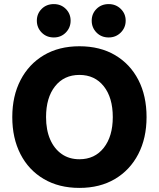

<svg xmlns="http://www.w3.org/2000/svg" viewBox="-20 -911 776 938"><path d="M160 -810Q160 -844 183.5 -867.5Q207 -891 243 -891Q278 -891 301.5 -867.5Q325 -844 325 -810Q325 -776 301.5 -752Q278 -728 243 -728Q207 -728 183.5 -752Q160 -776 160 -810ZM428 -810Q428 -844 451.5 -867.5Q475 -891 511 -891Q546 -891 570 -867.5Q594 -844 594 -810Q594 -776 570 -752Q546 -728 511 -728Q475 -728 451.5 -752Q428 -776 428 -810ZM40 -339Q40 -442 80.5 -520Q121 -598 194.5 -641.5Q268 -685 368 -685Q469 -685 542.5 -641.5Q616 -598 656 -520.5Q696 -443 696 -339Q696 -236 655.5 -158Q615 -80 541.5 -36.5Q468 7 368 7Q268 7 194 -36.5Q120 -80 80 -158Q40 -236 40 -339ZM205 -339Q205 -276 225 -230Q245 -184 281.5 -158.5Q318 -133 368 -133Q443 -133 487 -189Q531 -245 531 -339Q531 -434 487 -489.5Q443 -545 368 -545Q293 -545 249 -489.5Q205 -434 205 -339Z"/></svg>

Font: Hind Variable Light
Style: Regular
Weight: 300
Designer: Manushi Parikh, Satya Rajpurohit
Foundry: Indian Type Foundry
Version: Version 3.000